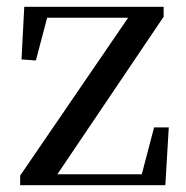

<svg xmlns="http://www.w3.org/2000/svg" viewBox="-20 -542 544 562"><path d="M39 0H464L474 -169H431L395 -32H148L459 -493V-522H51L43 -368L85 -365L118 -490H355L39 -28Z"/></svg>

Font: Noto Serif HK Medium
Style: Regular
Weight: 500
Designer: Ryoko NISHIZUKA 西塚涼子 (kana & ideographs); Frank Grießhammer (Latin, Greek & Cyrillic); Wenlong ZHANG 张文龙 (bopomofo); San
Foundry: Adobe
Version: Version 2.001;hotconv 1.1.0;makeotfexe 2.6.0